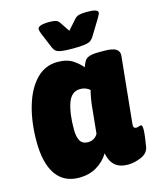

<svg xmlns="http://www.w3.org/2000/svg" viewBox="-110 -795 725 881"><g transform="rotate(-15 252.5 -355.0)"><path d="M157 8Q85 8 47.5 -46Q10 -100 10 -204Q10 -294 31.5 -368.5Q53 -443 95 -487Q137 -531 197 -531Q243 -531 271 -511.5Q299 -492 312 -475Q318 -492 324.5 -503Q331 -514 346.5 -519.5Q362 -525 392 -525H417Q457 -525 473.5 -514.5Q490 -504 488 -483L456 -168Q453 -146 469 -146Q476 -146 481.5 -148.5Q487 -151 492 -151Q495 -151 497 -146.5Q499 -142 499 -129Q499 -116 495.5 -89.5Q492 -63 489 -47Q483 -19 451 -5.5Q419 8 388 8Q312 8 298 -70Q276 -34 240 -13Q204 8 157 8ZM238 -139Q269 -139 285 -166L299 -305Q301 -319 304 -336Q307 -353 311 -367Q306 -373 293.5 -378.5Q281 -384 265 -384Q224 -384 207 -337Q190 -290 190 -212Q190 -177 201 -158Q212 -139 238 -139ZM387 -718Q439 -718 439 -702Q439 -694 427 -675L383 -603Q376 -591 367 -584.5Q358 -578 338.5 -575Q319 -572 282 -572Q246 -572 227.5 -575Q209 -578 201.5 -584.5Q194 -591 189 -603L159 -675Q153 -690 153 -698Q153 -718 209 -718Q229 -718 239.5 -714.5Q250 -711 257 -700L287 -655L327 -700Q336 -711 349.5 -714.5Q363 -718 387 -718Z"/></g></svg>

Font: Asap Semi Condensed Semi Condensed Black
Style: Italic
Weight: 900
Width: 4
Italic angle: -6°
Designer: Pablo Cosgaya
Foundry: Omnibus-Type
Version: Version 3.001; ttfautohint (v1.8.4.7-5d5b)